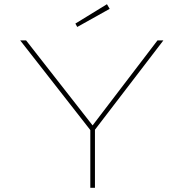

<svg xmlns="http://www.w3.org/2000/svg" viewBox="-20 -892 872 912"><path d="M409 0V-288L417 -264L76 -700H104L424 -291L415 -290L728 -700H756L422 -264L431 -288V0ZM347 -764 338 -780 488 -872 501 -850Z"/></svg>

Font: Lexend Tera Thin
Style: Regular
Weight: 250
Version: Version 1.007